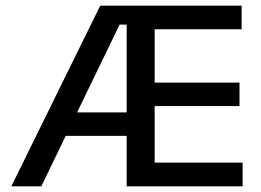

<svg xmlns="http://www.w3.org/2000/svg" viewBox="-20 -659 924 679"><path d="M126 0H20L334.5 -639H444.5V-572H403ZM463.5 -178.5H173V-261.5H463.5ZM838 0H457.5V-84H838ZM527 0H428V-639H527ZM827 -284H485V-367H827ZM834.5 -555.5H457V-639H834.5Z"/></svg>

Font: Anek Malayalam Medium Medium
Style: Regular
Weight: 500
Version: Version 1.003